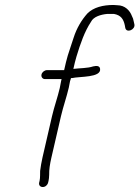

<svg xmlns="http://www.w3.org/2000/svg" viewBox="-20 -719 561 772"><path d="M160.6 -401H227.6L225.5 -392C223.3 -382.7 221.6 -373.7 220.3 -365C211.9 -328.6 197.8 -289.4 189.2 -252L150.9 -86C146.8 -68.3 143.2 -46.7 141.4 -32C140.9 -21.6 141.9 -3.9 139.2 8L137.5 15C135.1 25.4 141.7 33 151.9 33C162.1 33 171.1 25.3 173.5 15L175.2 8C176.7 1.3 177.5 -6.7 177.7 -16C177.3 -37.2 180.5 -58.3 186.6 -85L225.2 -252C234 -290 248.1 -329.5 256.7 -367C257.9 -375 259.5 -383.3 261.5 -392C262.6 -396.7 263.9 -401 265.5 -405H269.5C300.1 -412.2 387.1 -406.2 382.5 -442C380.9 -454.7 368.8 -455.4 354.4 -452C332.7 -444.5 300.4 -445.1 275 -442L281.3 -469C283 -476.3 285.1 -484 287.6 -492C303.5 -544.5 320.3 -592.6 345.7 -631C356 -652.4 386.1 -660.6 411.1 -663H438.1C466.2 -658.1 476.5 -642 481.7 -618L483.9 -606C489.6 -584.8 524.6 -599.8 520.4 -621L517.9 -632C516.6 -640.7 514 -648.3 510.2 -655C502.6 -675.7 483.3 -698 451.1 -698C446.6 -698.7 441.7 -699 436.4 -699C394 -699 356.1 -689.5 331.5 -665C308.3 -639.1 288.1 -605.7 275.9 -567C268.5 -543.5 259.9 -519.8 252.3 -495C249.5 -485.7 247.1 -477 245.3 -469L237.9 -437H168.9C159.4 -437 149.1 -429.2 146.9 -419.5C144.6 -409.9 151.1 -401 160.6 -401Z"/></svg>

Font: HoneyBee
Style: LitIt
Weight: 300
Foundry: Cannot Into Space Fonts
Version: Version 0.89